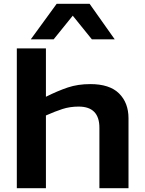

<svg xmlns="http://www.w3.org/2000/svg" viewBox="-20 -996 769 1016"><path d="M69 0V-740H223V-484Q285 -515 338.5 -533Q392 -551 458 -551Q560 -551 610 -501.5Q660 -452 660 -370V0H506V-320Q506 -432 396 -432Q350 -432 310 -419Q270 -406 223 -385V0ZM143 -788 280 -976H454L587 -788H466L365 -913L264 -788Z"/></svg>

Font: Georama Extended SemiBold
Style: Regular
Weight: 600
Width: 7
Designer: Jean-Baptiste Levee
Foundry: Production Type
Version: Version 1.000